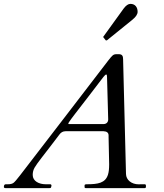

<svg xmlns="http://www.w3.org/2000/svg" viewBox="-30 -972 847 992"><path d="M644 -952C632.7 -952 621 -944 609 -928L505 -784C503.7 -782.7 503 -781.7 503 -781C503 -780.3 503.7 -779.3 505 -778L516 -764C516.7 -763.3 517.7 -763 519 -763C520.3 -763 521.7 -763.3 523 -764L654 -870C672 -884.7 681 -898.3 681 -911C681 -935.2 667.6 -952 644 -952ZM505 -331H325C323.7 -331 323 -331.8 323 -333.5C323 -335.2 324.5 -338.2 327.5 -342.5C338.2 -358 336.2 -355.2 358 -384C389.2 -425.2 471.7 -530.2 504 -574C510.7 -582.7 515.7 -587 519 -587C521.7 -587 523 -582.7 523 -574L529 -355C529 -340.4 519.6 -331 505 -331ZM236 -14C235.3 -18 233 -20 229 -20H206C171.6 -20 139 -36.1 139 -68C139 -82 142.2 -94.5 148.5 -105.5C154.8 -116.5 167 -133.7 185 -157C210.9 -191 249.3 -239.4 277 -277C285 -288.3 295.7 -294 309 -294H505C522.3 -293.3 531 -286 531 -272V-264L534 -123C534 -100.3 532 -82.7 528 -70C514.4 -25.7 474.9 -20 419 -20C411 -20 407 -18.3 407 -15V-5C407 -1.7 409.3 0 414 0H717C721.7 0 724 -2.3 724 -7V-12C724 -17.3 722 -20 718 -20H696C693.1 -19.8 690.3 -19.6 687.5 -19.6C648.5 -19.6 621.7 -42.8 621 -73L606 -666C606 -682.3 601.5 -692 584 -692H571C563.7 -692 557.5 -690 552.5 -686C547.5 -682 539.7 -673 529 -659C381.7 -465.6 222.1 -260.1 73.5 -66C57.2 -44.7 45.8 -31.7 39.5 -27C33.2 -22.3 23.7 -20 11 -20H0C-6.7 -20 -10 -15.3 -10 -6C-10 -2 -6.7 0 0 0H224C234.2 0 233.9 -1.5 236 -14Z"/></svg>

Font: fbb
Style: Italic
Weight: 400
Italic angle: -12°
Designer: David J. Perry, Michael Sharpe
Version: Version 0.991